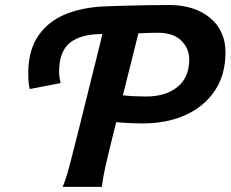

<svg xmlns="http://www.w3.org/2000/svg" viewBox="-20 -730 901 750"><path d="M501 -705.6 432.1 -593.3Q421.9 -594.7 406.7 -595.9Q391.6 -597.2 382.3 -597.2Q295.4 -597.2 253.2 -563Q210.9 -528.8 210.9 -450.2Q210.9 -437.5 212.6 -426.3Q214.4 -415 216.8 -405.3L96.2 -382.3Q93.3 -392.6 91.8 -408.9Q90.3 -425.3 90.3 -442.9Q90.3 -535.2 131.6 -593.3Q172.9 -651.4 246.1 -678.5Q319.3 -705.6 414.6 -705.6ZM434.1 -252.9 423.3 -210.4Q405.3 -138.7 392.8 -83.5Q380.4 -28.3 378.4 0H224.6Q237.3 -28.8 252 -84.2Q266.6 -139.6 284.2 -210.4L352.1 -483.4Q370.1 -554.7 384.3 -615.7Q398.4 -676.8 400.4 -705.6Q400.4 -705.6 422.6 -706.3Q444.8 -707 481 -708Q517.1 -709 558.8 -709.7Q600.6 -710.4 639.6 -710.4Q740.2 -710.4 800.5 -660.2Q860.8 -609.9 860.8 -525.4Q860.8 -438 819.3 -376Q777.8 -314 705.3 -281Q632.8 -248 539.1 -248Q512.2 -248 484.6 -249.3Q457 -250.5 434.1 -252.9ZM520.5 -599.6 460 -357.9Q475.6 -355.5 502 -354.2Q528.3 -353 550.8 -353Q626.5 -353 672.9 -390.1Q719.2 -427.2 719.2 -498Q719.2 -540 688.5 -571Q657.7 -602.1 595.2 -602.1Q570.3 -602.1 555.7 -601.3Q541 -600.6 520.5 -599.6Z"/></svg>

Font: Andika
Style: Bold Italic
Weight: 700
Italic angle: -14°
Designer: Victor Gaultney, Annie Olsen, Julie Remington, Don Collingsworth, Eric Hays, Becca Hirsbrunner
Foundry: SIL International
Version: Version 6.101